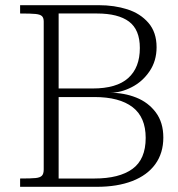

<svg xmlns="http://www.w3.org/2000/svg" viewBox="-20 -720 687 740"><path d="M148.5 -67V-637Q148.5 -651.5 141.5 -658Q134.5 -664.5 116.8 -666.2Q99 -668 57.5 -668V-700H361Q421 -700 471 -684Q521 -668 552.2 -631.8Q583.5 -595.5 583.5 -538Q583.5 -485 556.2 -445Q529 -405 487.2 -383.8Q445.5 -362.5 404.5 -362.5Q458.5 -362.5 505 -344Q551.5 -325.5 580.5 -286.8Q609.5 -248 609.5 -190Q609.5 -130 578.5 -87.2Q547.5 -44.5 489.8 -22.2Q432 0 353.5 0H57.5V-32Q100 -32 117.2 -33.8Q134.5 -35.5 141.5 -42.8Q148.5 -50 148.5 -67ZM541.5 -188.5Q541.5 -268.5 490.8 -307.2Q440 -346 344 -346H206V-32H344Q439.5 -32 490.5 -69Q541.5 -106 541.5 -188.5ZM519 -535Q519 -605.5 477.2 -636.8Q435.5 -668 353.5 -668H206V-379H337Q429.5 -379 474.2 -419.2Q519 -459.5 519 -535Z"/></svg>

Font: Didactic
Style: Regular
Weight: 400
Designer: Tyler Finck
Foundry: Etcetera Type Co
Version: Version 3.007;FEAKit 1.0